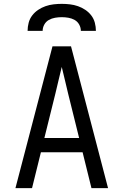

<svg xmlns="http://www.w3.org/2000/svg" viewBox="-20 -975 640 995"><path d="M60 0 188 -490 252 -735H348L412 -490L540 0H454L408 -186H192L146 0ZM390 -260 333 -490Q325 -525 316.5 -559.5Q308 -594 300 -628Q292 -594 283.5 -559.5Q275 -525 267 -490L210 -260ZM123 -815Q123 -836 128.5 -857Q134 -878 147 -895Q160 -912 178 -924Q196 -936 216 -943Q236 -950 257.5 -952.5Q279 -955 300 -955Q321 -955 342.5 -952.5Q364 -950 384 -943Q404 -936 422 -924Q440 -912 453 -895Q466 -878 471.5 -857Q477 -836 477 -815H399Q399 -832 390.5 -847.5Q382 -863 367 -871.5Q352 -880 334.5 -883Q317 -886 300 -886Q283 -886 265.5 -883Q248 -880 233 -871.5Q218 -863 209.5 -847.5Q201 -832 201 -815Z"/></svg>

Font: Iosevka Fixed Extended
Style: Regular
Weight: 400
Width: 7
Monospace: yes
Designer: Belleve Invis
Foundry: Belleve Invis
Version: Version 24.1.1; ttfautohint (v1.8.4)